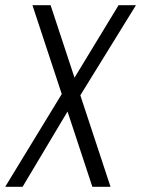

<svg xmlns="http://www.w3.org/2000/svg" viewBox="-50 -720 544 740"><path d="M75 -700H145L376 0H306ZM195 -369 243 -345 37 0H-30ZM204 -366 407 -700H474L253 -342Z"/></svg>

Font: Pathway Extreme Condensed ExtraLight
Style: Italic
Weight: 250
Width: 3
Italic angle: -8°
Version: Version 1.001;gftools[0.9.26]